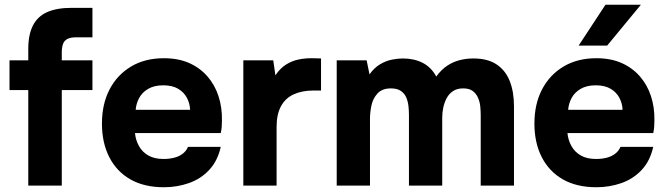

<svg xmlns="http://www.w3.org/2000/svg" viewBox="-20 -781 2809 808"><path d="M99 0V-402H20V-527H99V-575Q99 -635 118.5 -673.5Q138 -712 178.5 -730Q219 -748 282 -748H369V-624H300Q277 -624 263.5 -617Q250 -610 245 -595.5Q240 -581 240 -560V-527H369V-402H240V0Z M670 7Q587 7 529 -26Q471 -59 440 -119.5Q409 -180 409 -261Q409 -343 441 -404.5Q473 -466 531.5 -501Q590 -536 670 -536Q730 -536 775.5 -516Q821 -496 852.5 -460Q884 -424 899.5 -376.5Q915 -329 914 -274Q914 -260 913 -247Q912 -234 909 -221H548Q551 -191 565 -166Q579 -141 604.5 -126.5Q630 -112 668 -112Q693 -112 714 -117.5Q735 -123 750 -135Q765 -147 771 -163H909Q896 -104 860.5 -66Q825 -28 775 -10.5Q725 7 670 7ZM551 -319H780Q779 -346 766.5 -369.5Q754 -393 729.5 -407.5Q705 -422 667 -422Q629 -422 603.5 -407Q578 -392 565.5 -368.5Q553 -345 551 -319Z M1004 0V-527H1130L1139 -464Q1159 -494 1184 -509.5Q1209 -525 1236 -530.5Q1263 -536 1291 -536Q1304 -536 1315 -535.5Q1326 -535 1331 -535V-400H1298Q1251 -400 1216 -384Q1181 -368 1162.5 -334Q1144 -300 1144 -247V0Z M1397 0V-527H1523L1535 -468Q1555 -496 1579.5 -510.5Q1604 -525 1629 -530Q1654 -535 1675 -535Q1722 -535 1758 -517Q1794 -499 1816 -459Q1837 -488 1862 -504.5Q1887 -521 1915 -528Q1943 -535 1972 -535Q2033 -535 2070.5 -509.5Q2108 -484 2125.5 -439Q2143 -394 2143 -334V0H2003V-297Q2003 -315 2001 -334Q1999 -353 1991.5 -370Q1984 -387 1969.5 -398Q1955 -409 1929 -409Q1904 -409 1887 -398Q1870 -387 1860 -368.5Q1850 -350 1845.5 -328.5Q1841 -307 1841 -285V0H1701V-298Q1701 -315 1699 -334Q1697 -353 1690 -370Q1683 -387 1667.5 -398Q1652 -409 1625 -409Q1588 -409 1568.5 -387.5Q1549 -366 1543 -336.5Q1537 -307 1537 -282V0Z M2490 7Q2407 7 2349 -26Q2291 -59 2260 -119.5Q2229 -180 2229 -261Q2229 -343 2261 -404.5Q2293 -466 2351.5 -501Q2410 -536 2490 -536Q2550 -536 2595.5 -516Q2641 -496 2672.5 -460Q2704 -424 2719.5 -376.5Q2735 -329 2734 -274Q2734 -260 2733 -247Q2732 -234 2729 -221H2368Q2371 -191 2385 -166Q2399 -141 2424.5 -126.5Q2450 -112 2488 -112Q2513 -112 2534 -117.5Q2555 -123 2570 -135Q2585 -147 2591 -163H2729Q2716 -104 2680.5 -66Q2645 -28 2595 -10.5Q2545 7 2490 7ZM2371 -319H2600Q2599 -346 2586.5 -369.5Q2574 -393 2549.5 -407.5Q2525 -422 2487 -422Q2449 -422 2423.5 -407Q2398 -392 2385.5 -368.5Q2373 -345 2371 -319ZM2415 -589 2528 -761H2677L2535 -589Z"/></svg>

Font: Onest
Style: Bold
Weight: 700
Designer: Dmitri Voloshin, Andrey Kudryavtsev
Foundry: Dmitri Voloshin, Andrey Kudryavtsev
Version: Version 1.000;gftools[0.9.33]